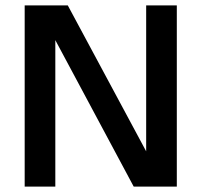

<svg xmlns="http://www.w3.org/2000/svg" viewBox="-20 -688 743 708"><path d="M71 0V-668H230L519 -130V-668H632V0H473L184 -540V0Z"/></svg>

Font: Atkinson Hyperlegible Next Medium
Style: Regular
Weight: 500
Designer: Elliott Scott, Megan Eiswerth, Linus Boman, Theodore Petrosky, Letters from Sweden
Foundry: Applied Design Works, Letters from Sweden
Version: Version 2.001